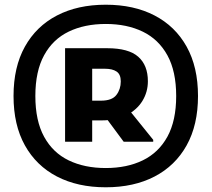

<svg xmlns="http://www.w3.org/2000/svg" viewBox="-20 -763 888 806"><path d="M424 23.2Q306 23.2 219.1 -22Q132.2 -67.2 84.5 -152.8Q36.8 -238.4 36.8 -360Q36.8 -481.6 84.5 -567.2Q132.2 -652.8 219.1 -698Q306 -743.2 424 -743.2Q542 -743.2 628.9 -698Q715.8 -652.8 763.5 -567.2Q811.2 -481.6 811.2 -360Q811.2 -238.4 763.5 -152.8Q715.8 -67.2 628.9 -22Q542 23.2 424 23.2ZM253.2 -168V-472V-560.6H367V-168ZM499.2 -168 386.4 -320.4 490.6 -340.4 623.2 -176V-168ZM424 -57.6Q513 -57.6 579.6 -90Q646.1 -122.4 682.9 -189.5Q719.6 -256.6 719.6 -360Q719.6 -463.4 682.9 -530.5Q646.1 -597.6 579.6 -630Q513 -662.4 424 -662.4Q335 -662.4 268.5 -630.3Q201.9 -598.2 165.2 -531.1Q128.4 -464 128.4 -360Q128.4 -256 165.2 -188.9Q201.9 -121.8 268.5 -89.7Q335 -57.6 424 -57.6ZM321 -257.6V-340.4H403.8Q450.3 -340.4 468.6 -364.4Q487 -388.4 487 -421.3Q487 -450.8 469.5 -462.6Q452 -474.4 421 -474.4H321V-560.6H430Q520 -560.6 560.4 -524.7Q600.8 -488.9 600.8 -422Q600.8 -377 578 -339.6Q555.2 -302.2 511.9 -279.9Q468.5 -257.6 406.6 -257.6Z"/></svg>

Font: Kufam
Style: Regular
Weight: 400
Designer: Wael Morcos, Artur Schmal
Foundry: Original Type
Version: Version 1.301; ttfautohint (v1.8.3)